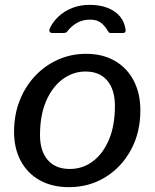

<svg xmlns="http://www.w3.org/2000/svg" viewBox="-20 -762 639 792"><path d="M264 10Q195 10 144 -18.5Q93 -47 65.5 -98.5Q38 -150 38 -218Q38 -289 61.5 -348Q85 -407 126 -450Q167 -493 220.5 -516.5Q274 -540 335 -540Q404 -540 454.5 -510.5Q505 -481 532 -428.5Q559 -376 559 -307Q559 -215 520 -143.5Q481 -72 414.5 -31Q348 10 264 10ZM268 -65Q321 -65 363 -96.5Q405 -128 429.5 -186Q454 -244 454 -325Q454 -392 422.5 -429.5Q391 -467 333 -467Q281 -467 238 -435Q195 -403 170 -344.5Q145 -286 145 -205Q145 -139 177 -102Q209 -65 268 -65ZM195 -626Q187 -626 184.5 -632Q182 -638 186 -646Q198 -672 221.5 -694Q245 -716 277.5 -729Q310 -742 350 -742Q392 -742 424 -729.5Q456 -717 475 -694Q494 -671 498 -640Q499 -635 497 -630.5Q495 -626 487 -626H436Q430 -626 427.5 -630.5Q425 -635 420 -642Q415 -650 406 -659.5Q397 -669 384 -675Q371 -681 351 -681Q320 -681 296.5 -667Q273 -653 259 -634Q256 -629 251.5 -627.5Q247 -626 243 -626Z"/></svg>

Font: Libre Franklin Thin Medium
Style: Italic
Weight: 500
Italic angle: -8°
Version: Version 3.000